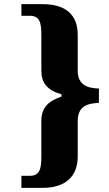

<svg xmlns="http://www.w3.org/2000/svg" viewBox="-20 -780 526 924"><path d="M83 124H186C298 124 354 66 354 -26V-196C354 -270 400 -282 456 -285V-354C400 -356 354 -370 354 -442V-613C354 -707 298 -760 186 -760H83V-704H124C172 -704 179 -670 179 -610V-440C179 -382 206 -346 276 -326V-315C208 -293 179 -257 179 -199V-28C179 32 172 66 124 66H83Z"/></svg>

Font: Noto Serif Devanagari Condensed Black
Style: Regular
Weight: 900
Width: 3
Designer: Universal Thirst, Indian Type Foundry and the Monotype Design Team
Foundry: Monotype Imaging Inc.
Version: Version 2.004